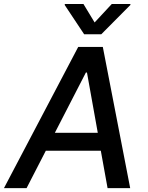

<svg xmlns="http://www.w3.org/2000/svg" viewBox="-41 -969 761 989"><path d="M95.9 0 195 -192.5H478.3L513.1 0H629.6L488.6 -727.3H361.9L-20.6 0ZM241.5 -284.8 401.3 -595.2H407L462.7 -284.8ZM292.3 -943.2 392.4 -792.6H480.8L630.3 -943.2L631 -948.5H534.8L446.4 -853.3L388.8 -948.5H293Z"/></svg>

Font: Margiela Sans Medium
Style: Italic
Weight: 500
Italic angle: -9.39999°
Designer: Stefan Endress, Andreas Faust
Version: Version 1.100;FEAKit 1.0